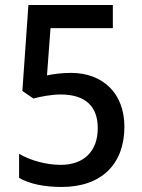

<svg xmlns="http://www.w3.org/2000/svg" viewBox="-20 -734 566 764"><path d="M262 -444C224 -444 191 -439 167 -434L181 -622H429V-714H93L69 -372L113 -342C142 -350 186 -358 221 -358C321 -358 369 -310 369 -224C369 -131 313 -78 221 -78C166 -78 101 -95 56 -122V-26C98 -2 157 10 225 10C385 10 475 -82 475 -230C475 -362 390 -444 262 -444Z"/></svg>

Font: Noto Sans Lao Looped SemiCondensed Medium
Style: Regular
Weight: 500
Width: 4
Designer: Mark Frömberg, Ben Mitchell
Foundry: The Fontpad Ltd
Version: Version 1.002